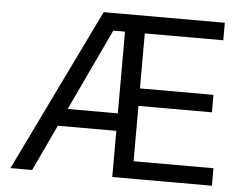

<svg xmlns="http://www.w3.org/2000/svg" viewBox="-51 -790 1093 854"><g transform="rotate(5 495.0 -363.5)"><path d="M25.4 0 377.9 -727.1H918.9V-648.9H568.4V-403.3H896.5V-325.2H568.4V-78.1H924.8V0H480V-648.9H427.7L122.1 0ZM180.2 -206.1V-284.2H523.9V-206.1Z"/></g></svg>

Font: Sahel VF Regular
Style: Regular
Weight: 400
Foundry: Saber Rastikerdar (saber.rastikerdar@gmail.com)
Version: Version 3.4.0